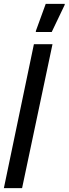

<svg xmlns="http://www.w3.org/2000/svg" viewBox="-32 -971 354 991"><path d="M-12 0 143 -743H239L82 0ZM153 -806V-811L204 -951H302V-946L235 -806Z"/></svg>

Font: Saira UltraCondensed
Style: Bold Italic
Weight: 700
Width: 1
Italic angle: -12°
Designer: Hector Gatti with collaboration of the Omnibus-Type team
Foundry: Omnibus-Type
Version: Version 1.101